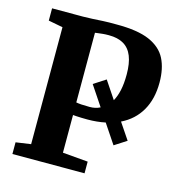

<svg xmlns="http://www.w3.org/2000/svg" viewBox="-110 -847 886 945"><g transform="rotate(15 333.0 -374.5)"><path d="M38 0V-59.5L114.5 -70.5V-666.5L41 -680.5V-743H198.5Q222.5 -743 246.5 -744.5Q270.5 -746 299.8 -747.5Q329 -749 367.5 -748.5Q475.5 -749 536 -722.8Q596.5 -696.5 621.5 -647.2Q646.5 -598 646.5 -526.5Q646.5 -443 612.2 -383.5Q578 -324 513 -292.5L569 -209.5L507.5 -170L441.5 -268.5Q420.5 -264 397.8 -261.8Q375 -259.5 350 -259.5Q335.5 -259.5 320 -260Q304.5 -260.5 292.8 -261.2Q281 -262 276.5 -262.5V-70.5L405.5 -59.5V0ZM345.5 -322Q360 -322 373.2 -325Q386.5 -328 398 -334L330.5 -435L391.5 -474.5L451.5 -385Q465 -408.5 472.5 -442.5Q480 -476.5 480 -523.5Q480 -580 465.5 -616.2Q451 -652.5 421.2 -670Q391.5 -687.5 345.5 -687.5Q327.5 -687.5 315 -686.2Q302.5 -685 293.8 -683.8Q285 -682.5 276 -681.5V-326.5Q285.5 -324.5 303 -323.2Q320.5 -322 345.5 -322Z"/></g></svg>

Font: Merriweather 28pt ExtraBold
Style: Regular
Weight: 800
Version: Version 2.100